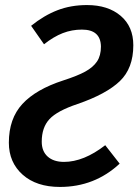

<svg xmlns="http://www.w3.org/2000/svg" viewBox="-20 -725 547 759"><path d="M507 -546Q507 -455 453.5 -404Q400 -353 287 -314Q206 -287 175.5 -254Q145 -221 145 -165Q145 -127 168.5 -106Q192 -85 233 -85Q311 -85 396 -151L453 -78Q354 14 217 14Q124 14 69.5 -34.5Q15 -83 15 -161Q15 -256 68.5 -314Q122 -372 230 -407Q286 -425 317 -442Q348 -459 363.5 -482Q379 -505 379 -541Q378 -608 304 -608Q264 -608 228 -594Q192 -580 154 -550L103 -623Q154 -664 207 -684.5Q260 -705 324 -705Q407 -705 457 -662.5Q507 -620 507 -546Z"/></svg>

Font: Fira Sans Condensed Medium
Style: Italic
Weight: 500
Width: 3
Italic angle: -8°
Designer: bBox Type GmbH & Carrois Corporate GbR & Edenspiekermann AG
Foundry: bBox Type GmbH & Carrois Corporate GbR & Edenspiekermann AG
Version: Version 4.301